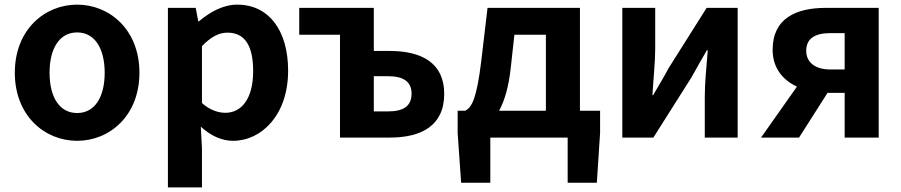

<svg xmlns="http://www.w3.org/2000/svg" viewBox="-20 -594 3892 829"><path d="M313 14C453 14 582 -94 582 -280C582 -466 453 -574 313 -574C173 -574 44 -466 44 -280C44 -94 173 14 313 14ZM313 -106C237 -106 194 -174 194 -280C194 -385 237 -454 313 -454C389 -454 432 -385 432 -280C432 -174 389 -106 313 -106Z M705 215H852V45L847 -47C890 -8 937 14 986 14C1109 14 1224 -97 1224 -289C1224 -461 1142 -574 1004 -574C944 -574 886 -542 839 -502H836L825 -560H705ZM953 -107C923 -107 887 -118 852 -149V-395C890 -434 924 -453 962 -453C1039 -453 1073 -394 1073 -287C1073 -165 1021 -107 953 -107Z M1448 0H1663C1798 0 1898 -50 1898 -189C1898 -324 1798 -374 1663 -374H1594V-560H1272V-444H1448ZM1594 -113V-265H1655C1724 -265 1757 -240 1757 -190C1757 -137 1724 -113 1655 -113Z M2185 -299 2201 -444H2337V-116H2135C2158 -158 2176 -217 2185 -299ZM2097 0H2431V195H2557L2571 -20V-116H2484V-560H2085L2058 -331C2038 -166 2017 -131 1989 -116H1956V-20L1971 195H2097Z M2667 0H2801L2965 -259C2983 -292 3013 -344 3032 -377H3036C3030 -307 3023 -233 3023 -176V0H3165V-560H3031L2867 -300C2850 -267 2819 -216 2800 -183H2797C2801 -252 2809 -327 2809 -383V-560H2667Z M3627 0H3774V-560H3546C3417 -560 3316 -515 3316 -379C3316 -299 3361 -248 3421 -220L3266 0H3430L3553 -193H3554H3627ZM3565 -294C3498 -294 3461 -326 3461 -375C3461 -427 3498 -451 3565 -451H3627V-294Z"/></svg>

Font: Source Han Sans CN
Style: Bold
Weight: 700
Designer: Ryoko NISHIZUKA 西塚涼子 (kana, bopomofo & ideographs); Paul D. Hunt (Latin, Greek & Cyrillic); Sandoll Communications 산돌커뮤니
Foundry: Adobe
Version: Version 2.001;hotconv 1.0.107;makeotfexe 2.5.65593